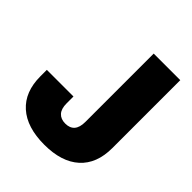

<svg xmlns="http://www.w3.org/2000/svg" viewBox="-202 -859 998 998"><g transform="rotate(45 297.5 -359.5)"><path d="M285.6 9.8Q157.7 9.8 88.9 -51.8Q20 -113.3 20 -228V-274.9H215.8V-224.1Q215.8 -184.6 233.9 -164.8Q252 -145 285.2 -145Q318.4 -145 335.7 -164.8Q353 -184.6 353 -225.1V-727.5H548.3V-228Q548.3 -113.3 480.2 -51.8Q412.1 9.8 285.6 9.8Z"/></g></svg>

Font: Inter 16pt Black
Style: Regular
Weight: 900
Version: Version 4.001;git-66647c0bb